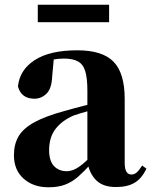

<svg xmlns="http://www.w3.org/2000/svg" viewBox="-20 -776 640 813"><path d="M185 17Q121 17 80 -19.5Q39 -56 39 -119Q39 -165 58.5 -198.5Q78 -232 125 -258Q172 -284 253 -306Q291 -317 342.5 -330Q394 -343 434 -353V-327Q394 -317 354.5 -306Q315 -295 292 -287Q243 -266 215.5 -230.5Q188 -195 188 -140Q188 -95 208.5 -73Q229 -51 263 -51Q276 -51 292.5 -57.5Q309 -64 331.5 -82.5Q354 -101 385 -136L404 -80H363Q335 -49 310.5 -27.5Q286 -6 256.5 5.5Q227 17 185 17ZM471 16Q416 16 387 -13Q358 -42 350 -91V-93V-393Q350 -445 341 -474.5Q332 -504 310 -516Q288 -528 250 -528Q226 -528 200 -523Q174 -518 136 -505L208 -529L201 -453Q199 -401 177 -379.5Q155 -358 126 -358Q70 -358 56 -410Q63 -480 127 -521.5Q191 -563 307 -563Q414 -563 461 -514.5Q508 -466 508 -357V-88Q508 -60 515.5 -48.5Q523 -37 537 -37Q548 -37 558 -45Q568 -53 582 -75L600 -62Q581 -21 550.5 -2.5Q520 16 471 16ZM140 -682V-756H442V-682Z"/></svg>

Font: Noto Serif JP Black
Style: Regular
Weight: 900
Designer: Ryoko NISHIZUKA 西塚涼子 (kana & ideographs); Frank Grießhammer (Latin, Greek & Cyrillic); Wenlong ZHANG 张文龙 (bopomofo); San
Foundry: Adobe
Version: Version 2.003-H1;hotconv 1.1.1;makeotfexe 2.6.0